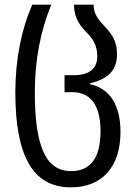

<svg xmlns="http://www.w3.org/2000/svg" viewBox="-20 -557 580 827"><path d="M285 250C419 250 499 163 499 11C499 -118 441 -180 368 -194V-198C441 -216 484 -250 484 -324C484 -380 461 -411 434 -440C407 -469 383 -494 383 -537H299C299 -474 329 -441 360 -410C381 -387 399 -360 399 -314C399 -266 369 -233 298 -233H258V-160H291C372 -160 413 -101 413 8C413 128 367 180 286 180C174 180 130 66 130 -160C130 -300 155 -425 201 -537H119C73 -432 46 -303 46 -159C46 119 124 250 285 250Z"/></svg>

Font: Noto Sans Georgian Condensed
Style: Regular
Weight: 400
Width: 3
Designer: Monotype Design Team, Akaki Razmadze
Foundry: Google LLC
Version: Version 2.005